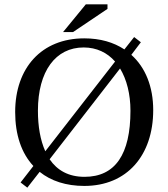

<svg xmlns="http://www.w3.org/2000/svg" viewBox="-20 -846 777 886"><path d="M369 12C566 12 687 -129 687 -338C687 -446 651 -535 586 -593L630 -651L599 -675L554 -618C504 -651 442 -669 369 -669C171 -669 50 -532 50 -329C50 -224 79 -139 134 -80L75 -4L106 20L163 -53C215 -11 285 12 369 12ZM370 -30C296 -30 244 -60 209 -111L534 -530C565 -479 582 -411 582 -335C582 -134 512 -30 370 -30ZM189 -148C166 -199 155 -263 155 -335C155 -518 237 -627 366 -627C426 -627 475 -603 511 -562ZM317 -698 476 -805V-826H376L271 -698Z"/></svg>

Font: STIX Two Text
Style: Regular
Weight: 400
Designer: Ross Mills, John Hudson & Paul Hanslow, Tiro Typeworks Ltd; with prior portions MicroPress Inc., and Coen Hoffman.
Foundry: Tiro Typeworks Ltd
Version: Version 2.13 b171